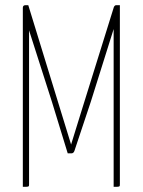

<svg xmlns="http://www.w3.org/2000/svg" viewBox="-20 -720 550 740"><path d="M293 -289C293 -289 254 -163 254 -163L214 -293L89 -700H78C72 -700 68 -697 68 -690V0C92 0 92 0 92 -10V-352V-603L180 -328L241 -129H256C260 -129 265 -132 267 -139L330 -328C330 -328 406 -570 418 -608V-342V0C442 0 442 0 442 -10V-700H428C420 -700 418 -690 418 -690Z"/></svg>

Font: Yanone Kaffeesatz Extra Light
Style: Regular
Weight: 200
Designer: Yanone (Cyrillic: Daniel Pouzeot & Huerta Tipografica)
Foundry: Yanone
Version: Version 1.100;PS 001.100;hotconv 1.0.70;makeotf.lib2.5.58329